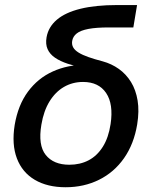

<svg xmlns="http://www.w3.org/2000/svg" viewBox="-20 -748 625 779"><path d="M246.1 11.7Q172.4 11.7 121.3 -18.3Q70.3 -48.3 48.6 -105.2Q26.9 -162.1 39.6 -241.2Q53.2 -321.8 93.5 -376.2Q133.8 -430.7 194.1 -458Q254.4 -485.4 328.1 -485.4L325.7 -471.2Q286.1 -479 255.1 -489.3Q224.1 -499.5 203.1 -513.9Q182.1 -528.3 173.1 -548.6Q164.1 -568.8 168.9 -596.7Q176.3 -638.7 210.7 -668Q245.1 -697.3 306.4 -712.4Q367.7 -727.5 455.1 -727.5H536.1L521 -636.7H421.4Q370.1 -636.7 338.4 -630.6Q306.6 -624.5 291.3 -612.3Q275.9 -600.1 272.9 -582Q270.5 -567.4 276.9 -555.9Q283.2 -544.4 298.8 -534.7Q314.5 -524.9 338.9 -516.4Q363.3 -507.8 397 -499Q432.6 -489.3 462.2 -468.3Q491.7 -447.3 511.5 -415.3Q531.2 -383.3 538.3 -340.3Q545.4 -297.4 536.6 -243.2Q523.4 -163.6 483.2 -106.2Q442.9 -48.8 381.8 -18.6Q320.8 11.7 246.1 11.7ZM261.2 -79.6Q305.2 -79.6 339.6 -97.7Q374 -115.7 397.2 -152.6Q420.4 -189.5 428.7 -244.6Q440.9 -325.7 410.6 -370.6Q380.4 -415.5 316.9 -415.5Q274.4 -415.5 239.5 -395.3Q204.6 -375 180.9 -336.4Q157.2 -297.9 147.9 -242.2Q133.8 -159.2 165.5 -119.4Q197.3 -79.6 261.2 -79.6Z"/></svg>

Font: Inter 17pt Medium
Style: Italic
Weight: 500
Italic angle: -9.3988°
Version: Version 4.001;git-66647c0bb